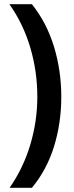

<svg xmlns="http://www.w3.org/2000/svg" viewBox="-20 -743 356 921"><path d="M274 -278Q274 -154 239.5 -41.5Q205 71 133 158H26Q92 63 125.5 -49.5Q159 -162 159 -279Q159 -400 125.5 -514Q92 -628 25 -723H133Q204 -634 239 -519Q274 -404 274 -278Z"/></svg>

Font: Noto Sans Lao SemiCondensed SemiBold
Style: Regular
Weight: 600
Width: 4
Designer: Monotype Design Team
Foundry: Monotype Imaging Inc.
Version: Version 2.003; ttfautohint (v1.8.4.7-5d5b)